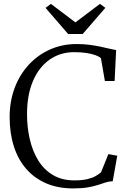

<svg xmlns="http://www.w3.org/2000/svg" viewBox="-20 -986 681 1016"><path d="M367 11Q286 11 223.5 -16.2Q161 -43.5 118 -93.2Q75 -143 53 -212.5Q31 -282 31 -366.5Q31 -450.5 57.8 -521.2Q84.5 -592 132.8 -644Q181 -696 245.5 -724.5Q310 -753 386 -753Q422 -753 454 -748.8Q486 -744.5 512.8 -738.8Q539.5 -733 560.5 -728Q581.5 -723 594.5 -721L586.5 -557.5H535L514 -678.5Q505 -686.5 485.8 -693.8Q466.5 -701 437.8 -705.5Q409 -710 372 -710Q299.5 -710 243.2 -671Q187 -632 155 -558.5Q123 -485 123 -381.5Q123 -312.5 137.5 -249.8Q152 -187 182 -137.8Q212 -88.5 259.8 -60Q307.5 -31.5 373.5 -31.5Q413 -31.5 439.8 -37.5Q466.5 -43.5 484 -53.2Q501.5 -63 514.5 -74L553.5 -170.5L600.5 -162L576.5 -27Q557 -26.5 538.8 -20.5Q520.5 -14.5 498.2 -7.2Q476 0 444.5 5.5Q413 11 367 11ZM340.5 -806 221 -944.5 249.5 -965.5 379 -867.5 509 -965.5 537.5 -944.5 417.5 -806Z"/></svg>

Font: Merriweather 48pt Light
Style: Regular
Weight: 300
Version: Version 2.100